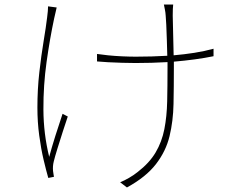

<svg xmlns="http://www.w3.org/2000/svg" viewBox="-20 -784 1040 847"><path d="M230 -751Q228 -742 225 -729Q222 -716 219 -703Q200 -614 185.5 -511Q171 -408 171.5 -301Q172 -194 197 -92Q208 -133 224 -184Q240 -235 256 -282L279 -270Q270 -244 257.5 -205Q245 -166 233.5 -129Q222 -92 217 -71Q212 -51 214 -30Q215 -23 216 -16Q217 -9 218 -4L193 1Q184 -30 172.5 -78.5Q161 -127 153 -186.5Q145 -246 145 -309Q145 -390 153.5 -465Q162 -540 172.5 -603Q183 -666 188 -708Q190 -722 191 -735Q192 -748 192 -756ZM408 -546Q427 -543 456.5 -540Q486 -537 519 -535.5Q552 -534 579 -534Q614 -534 649 -535Q684 -536 718 -538Q717 -571 716 -608Q715 -645 713.5 -674.5Q712 -704 711 -714Q710 -730 707.5 -741.5Q705 -753 703 -764H744Q743 -756 742.5 -744Q742 -732 742 -715L746 -540Q793 -544 837.5 -551Q882 -558 922 -569V-536Q883 -528 838.5 -522Q794 -516 747 -512V-485Q747 -401 745.5 -325.5Q744 -250 728 -183.5Q712 -117 668 -60Q624 -3 540 43L510 20Q528 13 549.5 0.5Q571 -12 587 -25Q639 -65 666.5 -111.5Q694 -158 705 -214Q716 -270 717.5 -337Q719 -404 719 -485V-510Q684 -508 648.5 -507Q613 -506 578 -506Q552 -506 519 -507Q486 -508 456.5 -509.5Q427 -511 408 -513Z"/></svg>

Font: Source Han Sans SC ExtraLight
Style: Regular
Weight: 250
Designer: Ryoko NISHIZUKA 西塚涼子 (kana, bopomofo & ideographs); Paul D. Hunt (Latin, Greek & Cyrillic); Sandoll Communications 산돌커뮤니
Foundry: Adobe
Version: Version 2.004;hotconv 1.0.118;makeotfexe 2.5.65603